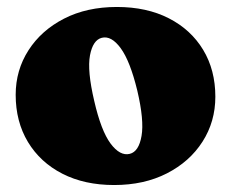

<svg xmlns="http://www.w3.org/2000/svg" viewBox="-20 -517 664 551"><path d="M315.5 -497Q401 -497 464.5 -464.5Q528 -432 563 -374Q598 -316 598 -239.5Q598 -168 561.2 -110.5Q524.5 -53 459 -19.5Q393.5 14 307.5 14Q222.5 14 159 -18.5Q95.5 -51 60.2 -109.5Q25 -168 25 -245Q25 -315.5 61.8 -372.8Q98.5 -430 163.8 -463.5Q229 -497 315.5 -497ZM352.5 -75.5Q378.5 -82 386.2 -127Q394 -172 374 -257Q353.5 -341.5 326.5 -378.5Q299.5 -415.5 272 -408.5Q246.5 -402 238.2 -358Q230 -314 250.5 -227Q270 -142 297.2 -105.2Q324.5 -68.5 352.5 -75.5Z"/></svg>

Font: Fraunces 9pt Soft Black
Style: Regular
Weight: 900
Version: Version 1.000;[b76b70a41]